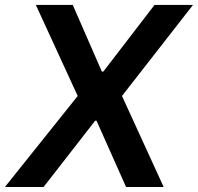

<svg xmlns="http://www.w3.org/2000/svg" viewBox="-37 -747 791 767"><path d="M253.6 -727.3H106.2L273.4 -363.6L-17.4 0H137.1L343 -264.6H348.7L466.6 0H616.8L450.3 -363.6L734 -727.3H580.3L375.7 -460.9H370Z"/></svg>

Font: Margiela Sans Semi Bold
Style: Italic
Weight: 600
Italic angle: -9.39999°
Designer: Stefan Endress, Andreas Faust
Version: Version 1.100;FEAKit 1.0